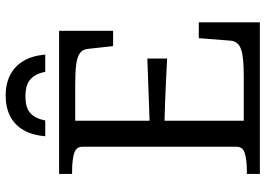

<svg xmlns="http://www.w3.org/2000/svg" viewBox="-150 -789 939 679"><g transform="rotate(-90 319.5 -449.5)"><path d="M321 -899Q279 -899 248 -883Q217 -867 199 -836Q181 -805 177 -759H233Q238 -785 249 -800.5Q260 -816 276.5 -822.5Q293 -829 318 -829Q343 -829 360 -822.5Q377 -816 388.5 -800.5Q400 -785 405 -759H466Q462 -805 443.5 -836Q425 -867 394 -883Q363 -899 321 -899ZM580 -216V0H44V-46H55Q92 -46 116 -53Q140 -60 140 -82V-628Q140 -650 116 -657Q92 -664 55 -664H44V-710H550V-519H496L486 -609Q484 -627 471 -636.5Q458 -646 431 -649.5Q404 -653 361 -653H232V-57H389Q421 -57 444.5 -59Q468 -61 483 -66Q498 -71 505.5 -79.5Q513 -88 515 -101L524 -216ZM203 -389Q246 -391 287.5 -392Q329 -393 370.5 -395Q412 -397 452 -398V-328Q412 -330 370.5 -332Q329 -334 287.5 -335.5Q246 -337 203 -338Z"/></g></svg>

Font: Roboto Serif 28pt
Style: Regular
Weight: 400
Designer: Greg Gazdowicz
Foundry: Commercial Type
Version: Version 1.008